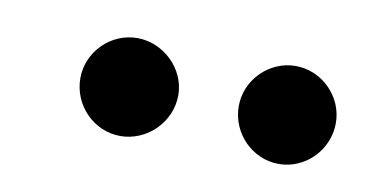

<svg xmlns="http://www.w3.org/2000/svg" viewBox="-30 -759 422 222"><g transform="rotate(10 180.5 -647.5)"><path d="M118 -590C149 -590 176 -616 176 -648C176 -679 149 -705 118 -705C87 -705 61 -679 61 -648C61 -616 87 -590 118 -590ZM304 -590C335 -590 361 -616 361 -648C361 -679 335 -705 304 -705C273 -705 247 -679 247 -648C247 -616 273 -590 304 -590Z"/></g></svg>

Font: Oakes
Style: Regular
Weight: 400
Designer: Samuel Oakes
Foundry: Samuel Oakes
Version: Version 1.003;PS 001.003;hotconv 1.0.88;makeotf.lib2.5.64775